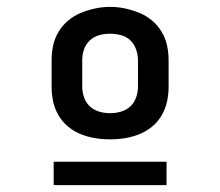

<svg xmlns="http://www.w3.org/2000/svg" viewBox="-20 -722 640 558"><path d="M300 -317Q278 -317 256.5 -320.5Q235 -324 215 -332Q195 -340 178 -354Q161 -368 150 -387Q139 -406 134.5 -427Q130 -448 130 -470V-547Q130 -569 134.5 -590Q139 -611 150.5 -630Q162 -649 179 -663Q196 -677 216 -685Q236 -693 257 -697.5Q278 -702 300 -702Q322 -702 343 -697.5Q364 -693 384 -685Q404 -677 421 -663Q438 -649 449.5 -630Q461 -611 465.5 -590Q470 -569 470 -547V-470Q470 -448 465.5 -427Q461 -406 450 -387Q439 -368 422 -354Q405 -340 385 -332Q365 -324 343.5 -320.5Q322 -317 300 -317ZM300 -393Q316 -393 331.5 -397.5Q347 -402 358.5 -412.5Q370 -423 375.5 -438.5Q381 -454 381 -470V-547Q381 -563 375.5 -578.5Q370 -594 358.5 -605Q347 -616 331 -620Q315 -624 299 -624Q283 -624 267.5 -619.5Q252 -615 240.5 -604Q229 -593 224 -578Q219 -563 219 -547V-470Q219 -454 224.5 -438.5Q230 -423 241.5 -412.5Q253 -402 268.5 -397.5Q284 -393 300 -393ZM464 -184H136V-252H464Z"/></svg>

Font: Iosevka Curly Slab Extended
Style: Bold
Weight: 700
Width: 7
Monospace: yes
Designer: Belleve Invis
Foundry: Belleve Invis
Version: Version 11.1.0; ttfautohint (v1.8.3)